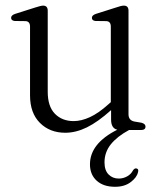

<svg xmlns="http://www.w3.org/2000/svg" viewBox="-20 -474 574 700"><path d="M89.5 -126.5V-377Q89.5 -395.5 74 -397L33.5 -397.5Q20.5 -399 20.5 -409Q20.5 -418.5 35.5 -423.5L108 -446.5Q129.5 -453.5 137 -453.5Q154 -453.5 154 -435V-139.5Q154 -86 180.2 -59.2Q206.5 -32.5 248.5 -32.5Q276.5 -32.5 308 -47Q339.5 -61.5 375.5 -94L384 -101.5V-377Q384 -395.5 368.5 -397L328 -397.5Q315 -399 315 -409Q315 -418.5 330 -423.5L402.5 -446.5Q413 -450 419.8 -451.8Q426.5 -453.5 431.5 -453.5Q448.5 -453.5 448.5 -435V-57.5Q448.5 -35.5 469.5 -31L496 -26.5Q510.5 -22.5 510.5 -12.5Q510.5 0 494 0H450.5Q407 23.5 384 52.2Q361 81 361 118Q361 147 375.8 162Q390.5 177 413 177Q429 177 443.2 169.2Q457.5 161.5 465 147Q470.5 139 477 140Q487 142 483 154.5Q478.5 173.5 456.2 190.2Q434 207 399.5 207Q357 207 332.5 184.8Q308 162.5 308 125Q308 49 407.5 -1Q385 -6.5 385 -38V-72.5Q336.5 -29 296.5 -9.5Q256.5 10 218 10Q161.5 10 125.5 -26Q89.5 -62 89.5 -126.5Z"/></svg>

Font: Fraunces 72pt S050 Light
Style: Regular
Weight: 300
Version: Version 1.000; ttfautohint (v1.8.3)